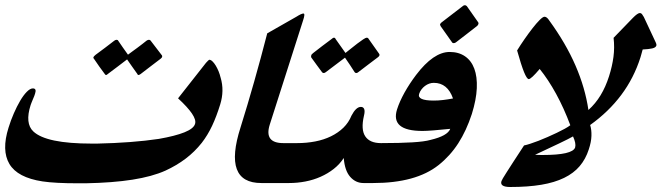

<svg xmlns="http://www.w3.org/2000/svg" viewBox="-40 -791 2605 756"><path d="M598.1 -572.3Q599.1 -568.4 598.1 -566.4Q597.7 -564 592.3 -559.6Q572.3 -544.4 552.5 -529.3Q532.7 -514.2 513.7 -499.5Q508.3 -495.6 504.9 -495.6Q502 -495.6 501 -499.5Q490.7 -513.7 480.5 -528.3Q470.2 -543 460.4 -557.1Q441.9 -543 422.6 -528.3Q403.3 -513.7 384.3 -499.5Q380.4 -495.6 377.4 -495.6Q375 -495.6 372.6 -499.5Q361.8 -514.2 351.1 -528.8Q340.3 -543.5 330.6 -558.6Q327.1 -562 327.6 -565.4Q329.1 -569.3 336.4 -575.2Q355 -588.9 373.5 -602.8Q392.1 -616.7 410.2 -630.9Q415 -634.3 418.9 -634.3Q423.8 -634.3 425.3 -630.9Q434.1 -617.2 444.6 -602.8Q455.1 -588.4 463.9 -575.7Q472.2 -582 481.7 -588.9Q491.2 -595.7 501 -603Q510.7 -610.4 520 -617.4Q529.3 -624.5 537.1 -630.9Q542 -634.3 546.4 -634.3Q551.3 -634.3 553.2 -630.9ZM827.1 -379.9Q812.5 -332.5 795.2 -295.7Q777.8 -258.8 754.4 -228.5Q726.6 -193.4 691.2 -166.5Q655.8 -139.6 611.3 -119.1Q559.1 -95.7 481.4 -83.5Q403.8 -71.3 297.4 -69.3H266.6Q177.2 -69.3 127.4 -76.7Q28.8 -91.8 -2.9 -145.3Q-34.7 -198.7 -6.3 -288.6Q2.4 -316.9 14.4 -344.5Q26.4 -372.1 39.3 -394Q52.2 -416 65.4 -429.4Q78.6 -442.9 89.4 -442.9Q105 -442.9 98.1 -422.4Q97.7 -419.4 95 -413.1Q92.3 -406.7 89.4 -399.7Q86.4 -392.6 84 -386.5Q81.5 -380.4 80.6 -377.4Q57.6 -305.2 91.3 -273.4Q142.1 -225.6 320.8 -225.6H343.3Q411.1 -227.1 472.2 -231.7Q533.2 -236.3 585.4 -244.1Q649.9 -255.4 686.3 -270Q722.7 -284.7 728 -303.2Q732.9 -318.4 716.1 -343.5Q699.2 -368.7 661.1 -403.8L771 -543.5Q781.7 -555.2 783.7 -555.7Q790 -555.7 796.6 -549.3Q803.2 -543 809.3 -533Q815.4 -522.9 820.6 -510.5Q825.7 -498 828.6 -485.4V-485.8Q836.4 -459.5 835.9 -433.1Q835.4 -406.7 827.1 -379.9Z M1093.8 -70.3H988.8Q836.9 -70.3 907.2 -289.6Q961.9 -464.4 1012.2 -659.7L1127 -725.1Q1147 -737.8 1154.8 -737.8Q1162.6 -737.8 1153.3 -710.4L1022 -299.8Q999.5 -227.5 1075.7 -227.5H1143.6Z M1424.8 -70.3H1391.1Q1360.4 -70.3 1338.9 -94.7Q1317.4 -119.1 1313.5 -168.9Q1297.4 -144 1273.9 -125.7Q1250.5 -107.4 1222.4 -95Q1194.3 -82.5 1162.6 -76.4Q1130.9 -70.3 1098.6 -70.3H1065.9L1115.7 -227.5H1129.9Q1167.5 -227.5 1201.4 -234.1Q1235.4 -240.7 1263.4 -254.4Q1291.5 -268.1 1312.3 -288.3Q1333 -308.6 1343.8 -335.4Q1361.8 -370.1 1380.9 -370.1Q1390.6 -370.1 1394 -361.6Q1397.5 -353 1393.1 -335.4Q1380.4 -280.8 1398.2 -254.2Q1416 -227.5 1460 -227.5H1474.6ZM1452.6 -579.6Q1455.1 -576.7 1454.1 -572.8Q1452.6 -568.8 1447.8 -565.4Q1428.7 -551.3 1409.4 -536.4Q1390.1 -521.5 1370.6 -506.8Q1366.7 -503.4 1362.8 -503.4Q1358.9 -503.4 1356.4 -506.8Q1347.7 -521 1337.9 -535.4Q1328.1 -549.8 1318.4 -564L1242.7 -506.8Q1237.8 -503.4 1234.9 -503.4Q1230.5 -503.4 1228 -506.8Q1217.3 -521 1206.5 -535.9Q1195.8 -550.8 1185.5 -564.9Q1184.1 -568.8 1185.5 -572.8Q1186 -576.7 1192.9 -582Q1210.9 -596.2 1229.2 -610.1Q1247.6 -624 1266.1 -637.7Q1271.5 -642.6 1274.4 -642.6Q1279.8 -642.6 1281.2 -637.7L1320.3 -582.5Q1329.1 -589.4 1341.8 -599.6Q1354.5 -609.9 1366.9 -619.4Q1379.4 -628.9 1389.6 -635.7Q1399.9 -642.6 1403.8 -642.6Q1406.2 -642.6 1408.4 -641.4Q1410.6 -640.1 1411.6 -637.7Z M1668 -395Q1685.5 -395 1704.3 -397.2Q1723.1 -399.4 1743.7 -403.3Q1722.2 -464.8 1668 -464.8Q1659.2 -464.8 1650.1 -461.7Q1641.1 -458.5 1633.3 -452.6Q1625.5 -446.8 1619.4 -438.7Q1613.3 -430.7 1610.4 -421.4Q1601.6 -395 1668 -395ZM1843.3 -702.6Q1844.2 -701.2 1844.2 -699.5Q1844.2 -697.8 1843.3 -695.3Q1842.8 -693.8 1841.3 -691.9Q1839.8 -689.9 1838.9 -689Q1819.8 -674.3 1797.1 -656.5Q1774.4 -638.7 1754.9 -624Q1750.5 -621.1 1746.6 -621.1Q1741.7 -621.1 1740.2 -624L1695.3 -687.5Q1694.3 -689.5 1693.4 -691.7Q1692.4 -693.8 1692.9 -695.8Q1694.8 -700.7 1701.7 -705.1L1781.7 -766.6Q1785.6 -770.5 1790.5 -770.5Q1794.9 -770.5 1798.3 -766.6ZM1817.9 -342.3Q1796.4 -276.4 1764.4 -226.8Q1732.4 -177.2 1687 -141.1Q1642.1 -105.5 1577.6 -87.9Q1513.2 -70.3 1429.7 -70.3H1397L1446.8 -227.5H1460.9Q1535.6 -227.5 1583.7 -230.5Q1631.8 -233.4 1655.3 -240.2Q1722.2 -255.9 1732.9 -283.7Q1694.8 -279.8 1666.7 -277.6Q1638.7 -275.4 1623.5 -275.4Q1496.6 -275.4 1523.4 -360.4Q1533.2 -391.1 1552.7 -426.3Q1572.3 -461.4 1598.1 -495.6Q1667 -586.4 1730.5 -586.4Q1766.1 -586.4 1791 -569.3Q1815.9 -552.2 1827.6 -520.5Q1839.4 -488.8 1837.4 -443.6Q1835.4 -398.4 1817.9 -342.3Z M2224.6 -210.4Q2229 -226.1 2216.3 -253.9Q2200.2 -244.6 2162.4 -226.6Q2124.5 -208.5 2066.9 -181.6Q2072.8 -181.2 2080.6 -180.9Q2088.4 -180.7 2096.7 -180.7Q2214.4 -180.7 2224.6 -210.4ZM2541 -626Q2543.5 -621.1 2544.4 -616.9Q2545.4 -612.8 2543.9 -610.4Q2541.5 -603.5 2527.8 -600.3Q2514.2 -597.2 2490.7 -596.2L2489.7 -593.3Q2487.3 -585.4 2485.6 -578.4Q2483.9 -571.3 2481.9 -565.4Q2456.1 -483.9 2406.2 -417.2Q2356.4 -350.6 2283.7 -298.8Q2289.6 -280.3 2288.8 -256.1Q2288.1 -231.9 2278.3 -202.6Q2266.1 -164.6 2242.4 -136.7Q2218.8 -108.9 2181.2 -90.6Q2143.6 -72.3 2091.3 -63.5Q2039.1 -54.7 1969.2 -54.7Q1926.8 -54.7 1934.6 -78.1Q1935.5 -81.1 1940.4 -89.4Q1945.3 -97.7 1955.6 -113.8Q1965.8 -129.9 1982.4 -155.5Q1999 -181.2 2023.4 -218.3Q2033.2 -220.2 2048.1 -225.1Q2063 -230 2080.3 -236.6Q2097.7 -243.2 2116.2 -251.5Q2134.8 -259.8 2151.9 -267.8Q2168.9 -275.9 2183.1 -283.7Q2197.3 -291.5 2205.6 -297.9Q2180.7 -364.7 2149.7 -421.4Q2118.7 -478 2085 -519.5Q2051.3 -479.5 2042 -479.5Q2034.7 -479.5 2023.4 -507.1Q2012.2 -534.7 1996.1 -592.3Q2009.3 -613.8 2025.4 -637Q2041.5 -660.2 2056.9 -679.9Q2072.3 -699.7 2085 -712.4Q2097.7 -725.1 2104 -725.1Q2113.3 -725.1 2122.6 -710.4Q2188 -620.6 2226.1 -532.7Q2264.2 -444.8 2276.9 -357.9Q2304.7 -382.8 2324.7 -415.8Q2344.7 -448.7 2357.9 -490.2Q2370.6 -529.8 2375.5 -566.9Q2380.4 -604 2376 -642.1L2452.1 -720.7Q2470.7 -739.7 2479.5 -739.7Q2484.4 -739.7 2487.8 -735.4Q2491.2 -731 2495.1 -724.1Z"/></svg>

Font: XB Zar
Style: Bold Italic
Weight: 700
Italic angle: -12°
Designer: Behnam
Foundry: Irmug
Version: Version 8.005 2009